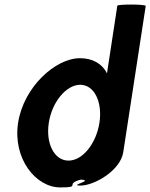

<svg xmlns="http://www.w3.org/2000/svg" viewBox="-20 -810 656 838"><path d="M59 -274C35 -118 136 8 243 8C339 8 259 -6 332 -26C394 -23 277 0 331 0C392 0 506 -66 518 -146L616 -784C617 -792 493 -792 492 -785L447 -490C426 -532 384 -556 329 -556C222 -556 83 -430 59 -274ZM193 -274C207 -366 270 -440 330 -440C391 -440 428 -366 414 -274C400 -184 341 -109 279 -109C217 -109 179 -184 193 -274Z"/></svg>

Font: Ampere
Style: SuCndIta
Weight: 400
Version: Version 1